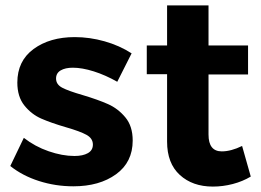

<svg xmlns="http://www.w3.org/2000/svg" viewBox="-20 -682 964 709"><path d="M249 -432Q221 -432 204 -422Q187 -412 187 -392Q187 -370 210 -358Q233 -346 285 -331Q342 -314 379 -297.5Q416 -281 443 -248.5Q470 -216 470 -163Q470 -83 408.5 -38.5Q347 6 251 6Q185 6 124 -13.5Q63 -33 18 -69L68 -173Q109 -141 159.5 -123.5Q210 -106 255 -106Q286 -106 304.5 -116.5Q323 -127 323 -148Q323 -171 299.5 -184Q276 -197 224 -212Q169 -228 132.5 -244Q96 -260 70 -292.5Q44 -325 44 -377Q44 -457 104 -501Q164 -545 256 -545Q311 -545 366 -529.5Q421 -514 466 -485L413 -380Q369 -405 326 -418.5Q283 -432 249 -432ZM906 -30Q876 -12 839.5 -2.5Q803 7 766 7Q691 7 644 -36Q597 -79 597 -159V-408H522V-514H597V-662H750V-514H896V-407H750V-185Q750 -123 799 -123Q833 -123 874 -143Z"/></svg>

Font: Argentum Sans SemiBold
Style: Regular
Weight: 600
Designer: Julieta Ulanovsky (Modified by Cristiano Sobral)
Foundry: Julieta Ulanovsky
Version: Version 5.001;November 22, 2018;FontCreator 11.5.0.2425 64-b